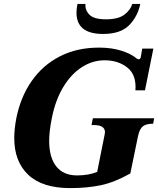

<svg xmlns="http://www.w3.org/2000/svg" viewBox="-20 -954 810 984"><path d="M372 -889Q372 -909 377 -934H418Q415 -903 438 -879Q461 -855 523 -855Q586 -855 617.5 -879Q649 -903 658 -934H699Q685 -868 641 -824Q597 -780 508 -780Q372 -780 372 -889ZM53 -247Q53 -293 64 -350Q86 -458 142.5 -539Q199 -620 286.5 -665Q374 -710 488 -710Q552 -710 602.5 -694Q653 -678 682 -653Q688 -650 690 -650Q698 -650 701 -659L709 -705H766L723 -491H674Q680 -570 633 -607.5Q586 -645 516 -645Q454 -645 399 -609.5Q344 -574 304 -507.5Q264 -441 246 -350Q232 -282 232 -232Q232 -147 268.5 -101Q305 -55 375 -55Q434 -55 478 -73L516 -263Q518 -271 518 -276Q518 -313 462 -313H449L456 -348H770L765 -320Q729 -320 712 -306.5Q695 -293 687 -255L648 -65Q568 -20 498 -5Q428 10 340 10Q197 10 125 -58Q53 -126 53 -247Z"/></svg>

Font: Taviraj
Style: Bold Italic
Weight: 700
Italic angle: -12°
Designer: Katatrad Team
Foundry: CadsonDemak
Version: Version 1.001